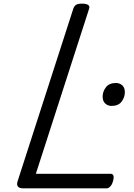

<svg xmlns="http://www.w3.org/2000/svg" viewBox="-20 -1035 734 1055"><path d="M109 0Q64 0 77 -40L383 -988Q388 -1002 398 -1008.5Q408 -1015 430 -1015Q453 -1015 464 -1008Q475 -1001 469 -985L177 -80H588Q599 -80 603 -70.5Q607 -61 601 -40Q596 -21 586 -10.5Q576 0 565 0ZM593 -453Q573 -453 558.5 -466Q544 -479 544 -504Q544 -532 562 -555.5Q580 -579 617 -579Q637 -579 651.5 -566.5Q666 -554 666 -528Q666 -501 648.5 -477Q631 -453 593 -453Z"/></svg>

Font: Playwrite BE VLG
Style: Regular
Weight: 400
Designer: Veronika Burian, José Scaglione
Foundry: TypeTogether
Version: Version 1.002